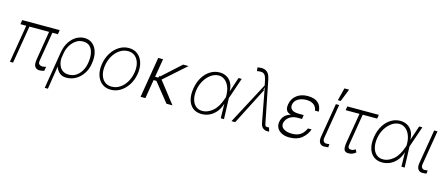

<svg xmlns="http://www.w3.org/2000/svg" viewBox="-56 -1486 5625 2410"><g transform="rotate(15 2757.0 -280.5)"><path d="M549.4 -545.5 541.2 -490.1H469.5L405.9 -111.2Q401.3 -83.1 410.3 -69.6Q419.4 -56.1 433.8 -52Q448.2 -47.9 458.8 -47.9Q470.2 -47.9 483.7 -51.5Q497.2 -55 503.9 -57.9L494.7 -2.5Q488.3 -0.7 472.1 3.4Q456 7.5 430.8 8.2Q395.2 7.5 374.3 -20.6Q353.3 -48.7 366.5 -123.6L426.5 -490.1H171.2L89.5 0H48.3L130 -490.1H54L62.1 -545.5Z M555.4 203.1 633.9 -274.1Q647.7 -358.7 685 -415.8Q722.3 -473 773.1 -502Q823.9 -530.9 877.8 -530.9Q937.9 -530.9 981.4 -496.1Q1024.9 -461.3 1043.9 -397.2Q1062.9 -333.1 1048.3 -245.7L1046.9 -235.8Q1035.2 -166.2 998 -110.6Q960.9 -55 905.2 -22.5Q849.4 9.9 780.9 9.9Q730.5 9.9 695.3 -18.6Q660.2 -47.2 643.5 -95.9L596.6 203.1ZM661.2 -208.8Q659.8 -182.2 665.7 -152Q671.5 -121.8 687.3 -95.3Q703.1 -68.9 731.4 -52Q759.6 -35.2 802.6 -35.2Q855.5 -35.2 896.5 -61.8Q937.5 -88.4 964.3 -134.1Q991.1 -179.7 1001.1 -235.8L1002.5 -245.7Q1013.1 -310.4 1003.4 -364.5Q993.6 -418.7 961.5 -451.3Q929.3 -484 872.5 -484Q828.1 -484 793.1 -464.3Q758.2 -444.6 733 -413.7Q707.7 -382.8 692.6 -348.7Q677.6 -314.6 673.3 -285.9Z M1360.4 11.4Q1292.3 11.4 1245.2 -25.6Q1198.2 -62.5 1178.3 -127Q1158.4 -191.4 1171.9 -274.5Q1185.4 -355.5 1225.5 -418.5Q1265.6 -481.5 1323.5 -517.6Q1381.4 -553.6 1447.4 -553.6Q1516.3 -553.6 1563.4 -516.5Q1610.4 -479.4 1630.3 -414.8Q1650.2 -350.1 1637.1 -267Q1623.6 -186.4 1583.5 -123.4Q1543.3 -60.4 1485.3 -24.5Q1427.2 11.4 1360.4 11.4ZM1360.8 -28.8Q1419.4 -28.8 1468.4 -61.4Q1517.4 -94.1 1550.6 -149.9Q1583.8 -205.6 1594.8 -274.5Q1605.8 -341.3 1591.6 -395.2Q1577.4 -449.2 1540.8 -481.2Q1504.3 -513.1 1448.2 -513.1Q1390.3 -513.1 1341.1 -480.1Q1291.9 -447.1 1258.5 -391.3Q1225.1 -335.6 1214.1 -267Q1202.8 -200.6 1217 -146.5Q1231.2 -92.3 1267.9 -60.5Q1304.7 -28.8 1360.8 -28.8Z M1897.4 -528.4 1857.6 -289.8H1894.5L1902.7 -297.2L1911.9 -319.2L1918.3 -311.1L2158.4 -528.4H2228.7L1945.3 -276.6L2161.2 0H2083.1L1886.7 -244.7H1850.1L1809.3 0H1746.4L1834.5 -528.4Z M2538 11.4Q2470.2 10.7 2425.6 -25.4Q2381 -61.4 2363.6 -125.4Q2346.2 -189.3 2360.4 -273.8Q2373.6 -356.5 2411.8 -419.2Q2449.9 -481.9 2506.2 -517.2Q2562.5 -552.6 2629.6 -552.6Q2676.5 -552.6 2717 -531.4Q2757.5 -510.3 2782.7 -466.8Q2807.9 -423.3 2809.3 -356.2H2810.4L2873.2 -545.5H2914.8L2821.4 -271.3L2821 -270.2L2830.6 0H2788.7L2784.8 -186.1H2784.4Q2760.3 -112.9 2720 -69.2Q2679.7 -25.6 2632.1 -6.7Q2584.5 12.1 2538 11.4ZM2782.7 -273.8 2782.3 -295.1Q2782 -359 2761.7 -408Q2741.5 -457 2706.3 -484.7Q2671.2 -512.4 2626.1 -512.4Q2575.3 -512.4 2528.2 -479.8Q2481.2 -447.1 2447.4 -392Q2413.7 -337 2402.3 -269.5Q2390.6 -200.3 2403.9 -145.8Q2417.3 -91.3 2452.2 -60Q2487.2 -28.8 2541.2 -28.8Q2608 -28.8 2672.8 -82.7Q2737.6 -136.7 2775.9 -253.2Z M3390.6 6Q3363.6 6 3336.6 -14.2Q3309.7 -34.4 3301.1 -92L3221.6 -517.4L3213.4 -482.6H3223L2976.2 0H2927.9L3214.5 -540.8L3200.3 -610.4Q3190.7 -653.8 3174.2 -672.8Q3157.7 -691.8 3133 -694.2Q3108.3 -696.7 3074.2 -690L3068.2 -735.4Q3067.8 -736.2 3083.5 -739.2Q3099.1 -742.2 3118.6 -742.5Q3165.5 -742.2 3195.5 -716.6Q3225.5 -691.1 3239 -624.6L3348.4 -73.9Q3348.4 -73.5 3348.7 -72.4Q3349.8 -67.1 3355.1 -55.4Q3360.4 -43.7 3380 -44Q3383.2 -43.7 3388.7 -44.2Q3394.2 -44.7 3398.4 -45.1Q3403.1 -45.5 3403.8 -45.5L3418.3 3.9Q3415.1 4.3 3412.5 4.8Q3409.8 5.3 3407.7 5.7Q3394.9 7.5 3390.6 6Z M3777 -259.6H3776.3L3775.9 -255.7H3718.4Q3672.2 -255.7 3638.3 -239.5Q3604.4 -223.4 3584.3 -198Q3564.3 -172.6 3559.7 -144.5Q3551.8 -97.3 3592 -70.7Q3632.1 -44 3701.7 -44Q3768.1 -44 3810.2 -72.3Q3852.3 -100.5 3879.3 -160.2H3926.5Q3900.6 -87.4 3840.4 -38.7Q3780.2 9.9 3680.8 9.9Q3623.6 9.9 3582.2 -10.3Q3540.8 -30.5 3521.1 -66.2Q3501.4 -101.9 3508.9 -147.7Q3512.1 -165.1 3522 -188.9Q3532 -212.7 3556.5 -235.1Q3581 -257.5 3627.1 -270.6Q3587 -282.3 3572.3 -302.7Q3557.5 -323.2 3557.2 -346.6Q3556.8 -370 3560 -390.3Q3573.5 -465.6 3630.9 -509.1Q3688.2 -552.6 3773.1 -552.6Q3863.3 -552.6 3908.2 -511.9Q3953.1 -471.2 3955.6 -398.8H3906.2Q3901.6 -442.5 3867.4 -471.6Q3833.1 -500.7 3768.8 -501.1Q3705.3 -500.7 3660.5 -473.4Q3615.8 -446 3607.6 -397.7Q3601.2 -357.2 3628.7 -332.7Q3656.2 -308.2 3725.9 -308.2H3783.7Z M4138.5 -545.5H4181.5L4107.6 -101.9Q4101.9 -68.5 4115.1 -52Q4128.2 -35.5 4149.9 -35.5Q4164.8 -35.5 4175.8 -37.3Q4186.8 -39.1 4189.6 -39.8L4186.1 1.8Q4180.8 2.8 4167.1 5Q4153.4 7.1 4132.1 7.1Q4094.8 7.1 4075.5 -20.8Q4056.1 -48.7 4064.6 -101.9ZM4149.5 -599.8 4191.1 -764.2H4251.8L4186.8 -599.8Z M4693.9 -555 4685.7 -504.3H4498.2L4433.6 -110.4Q4426.8 -75.6 4433.4 -61.3Q4440 -46.9 4452.1 -44.4Q4464.1 -41.9 4474.1 -42.3Q4477.6 -42.3 4479 -42.3Q4489.3 -42.3 4503.7 -49.5Q4518.1 -56.8 4523.8 -63.6L4544.7 -27Q4516.3 -2.8 4492.2 3.6Q4468 9.9 4448.2 9.9Q4407.7 9.9 4393.8 -17.2Q4380 -44.4 4391.3 -116.5L4456.7 -504.3H4276.6L4284.8 -555Z M4885.7 11.4Q4817.8 10.7 4773.3 -25.4Q4728.7 -61.4 4711.3 -125.4Q4693.9 -189.3 4708.1 -273.8Q4721.2 -356.5 4759.4 -419.2Q4797.6 -481.9 4853.9 -517.2Q4910.2 -552.6 4977.3 -552.6Q5024.1 -552.6 5064.6 -531.4Q5105.1 -510.3 5130.3 -466.8Q5155.5 -423.3 5157 -356.2H5158L5220.9 -545.5H5262.4L5169 -271.3L5168.7 -270.2L5178.3 0H5136.4L5132.5 -186.1H5132.1Q5108 -112.9 5067.6 -69.2Q5027.3 -25.6 4979.8 -6.7Q4932.2 12.1 4885.7 11.4ZM5130.3 -273.8 5130 -295.1Q5129.6 -359 5109.4 -408Q5089.1 -457 5054 -484.7Q5018.8 -512.4 4973.7 -512.4Q4922.9 -512.4 4875.9 -479.8Q4828.8 -447.1 4795.1 -392Q4761.4 -337 4750 -269.5Q4738.3 -200.3 4751.6 -145.8Q4764.9 -91.3 4799.9 -60Q4834.9 -28.8 4888.8 -28.8Q4955.6 -28.8 5020.4 -82.7Q5085.2 -136.7 5123.6 -253.2Z M5415.8 -545.5H5458.8L5384.9 -101.9Q5379.3 -68.5 5392.4 -52Q5405.5 -35.5 5427.2 -35.5Q5442.1 -35.5 5453.1 -37.3Q5464.1 -39.1 5467 -39.8L5463.4 1.8Q5458.1 2.8 5444.4 5Q5430.8 7.1 5409.4 7.1Q5372.2 7.1 5352.8 -20.8Q5333.5 -48.7 5342 -101.9Z"/></g></svg>

Font: Inter UI Extra Light
Style: Italic
Weight: 200
Italic angle: -9.39999°
Designer: Rasmus Andersson
Foundry: rsms
Version: 3.2;8d6f07862